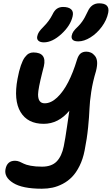

<svg xmlns="http://www.w3.org/2000/svg" viewBox="-20 -856 675 1160"><path d="M453.1 -606Q429.2 -606 419.7 -615.2Q410.2 -624.5 413.1 -640.1Q416 -655.3 424.8 -667.5Q433.6 -679.7 452.1 -696.8Q465.3 -710 476.1 -725.3Q486.8 -740.7 492.4 -751.5Q498 -762.2 509.8 -786.1Q531.7 -835.9 579.1 -835.9Q645 -835.9 633.8 -778.8Q625 -734.9 595 -694.3Q564.9 -653.8 526.4 -629.9Q487.8 -606 453.1 -606ZM245.1 -600.1Q222.7 -600.1 211.9 -610.1Q201.2 -620.1 205.1 -637.2Q208 -651.4 216.1 -663.6Q224.1 -675.8 243.2 -694.8Q276.9 -728.5 295.9 -766.1Q308.1 -792.5 323.7 -803.2Q339.4 -814 360.8 -814Q394 -814 409.7 -799.8Q425.3 -785.6 418.9 -757.8Q406.2 -701.2 351.1 -650.6Q295.9 -600.1 245.1 -600.1ZM232.9 284.2Q115.2 284.2 59.6 249.3Q3.9 214.4 13.2 166Q22.9 115.2 70.8 115.2Q84.5 115.2 98.1 120.8Q111.8 126.5 124 133.1Q136.2 139.6 165 145.3Q193.8 150.9 233.9 150.9Q292 150.9 322.5 119.4Q353 87.9 365.2 27.8Q374.5 -17.6 385 -91.6Q395.5 -165.5 398.9 -187Q333 -107.9 244.1 -107.9Q147 -107.9 104.2 -179Q61.5 -250 85.9 -379.9Q94.7 -427.7 106 -460.2Q117.2 -492.7 129.6 -509.3Q142.1 -525.9 154.3 -532.5Q166.5 -539.1 181.2 -539.1Q263.7 -539.1 245.1 -456.1Q241.7 -442.9 234.9 -416Q210.9 -320.8 210 -286.1Q209.5 -231.9 250 -231.9Q288.1 -231.9 325.2 -266.8Q362.3 -301.8 392.1 -359.9Q421.9 -418 444.8 -494.1Q453.1 -521.5 466.6 -532.7Q480 -543.9 502 -543.9Q516.1 -543.9 529.3 -538.1Q542.5 -532.2 553.7 -518.3Q564.9 -504.4 566.7 -482.2Q568.4 -460 560.1 -426.8Q540.5 -362.3 531.2 -301.3Q522 -240.2 520.5 -197Q519 -153.8 512.2 -85.4Q505.4 -17.1 491.2 53.2Q481 105.5 460.7 146.2Q440.4 187 415.5 212.6Q390.6 238.3 359.4 254.6Q328.1 271 297.4 277.6Q266.6 284.2 232.9 284.2Z"/></svg>

Font: Shantell Sans Irregular Bouncy
Style: Italic
Weight: 600
Italic angle: -11.31°
Designer: Stephen Nixon, Anya Danilova, Shantell Martin
Foundry: Arrow Type
Version: Version 1.006;[9816181b4]